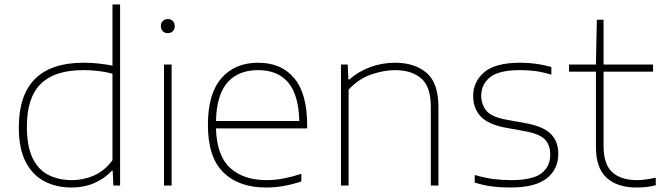

<svg xmlns="http://www.w3.org/2000/svg" viewBox="-20 -828 2951 857"><path d="M300 9Q231 9 177.8 -19Q124.5 -47 94.2 -106.2Q64 -165.5 64 -259Q64 -548 353 -548Q388.5 -548 421.8 -544.2Q455 -540.5 482 -535V-808H516V0H486L483 -66H479Q447.5 -31 401.2 -11Q355 9 300 9ZM302 -24Q351.5 -24 398.8 -44.2Q446 -64.5 482 -113V-499Q424.5 -515 351 -515Q224.5 -515 162.2 -454Q100 -393 100 -263Q100 -176 125 -123.5Q150 -71 195.5 -47.5Q241 -24 302 -24Z M712 0V-540H746V0ZM729 -680Q715.5 -680 706.8 -688.5Q698 -697 698 -711Q698 -725.5 706.8 -734.2Q715.5 -743 729 -743Q742.5 -743 751.2 -734.2Q760 -725.5 760 -711Q760 -697 751.2 -688.5Q742.5 -680 729 -680Z M1168 9Q1046 9 977 -58.5Q908 -126 908 -270Q908 -409.5 968.2 -478.8Q1028.5 -548 1132 -548Q1236.5 -548 1293.8 -478.5Q1351 -409 1351 -270V-255H944Q947.5 -133 1007.2 -78.5Q1067 -24 1170 -24Q1207 -24 1245 -31.2Q1283 -38.5 1325 -52V-18Q1284 -4.5 1245.5 2.2Q1207 9 1168 9ZM1132 -515Q1044.5 -515 995.8 -460.5Q947 -406 944 -288H1316Q1313 -405 1266.2 -460Q1219.5 -515 1132 -515Z M1502 0V-540H1532L1535 -473H1539Q1581 -510 1634 -529Q1687 -548 1743 -548Q1831 -548 1884 -502.8Q1937 -457.5 1937 -350V0H1903V-351Q1903 -441 1860.2 -478Q1817.5 -515 1743 -515Q1693.5 -515 1637 -495.5Q1580.5 -476 1536 -428V0Z M2258 9Q2214 9 2175.8 4Q2137.5 -1 2099 -13V-47Q2145.5 -33.5 2183 -28.8Q2220.5 -24 2261 -24Q2356.5 -24 2396.2 -54Q2436 -84 2436 -137Q2436 -181.5 2411.5 -206.2Q2387 -231 2320 -243L2237 -258Q2159 -272.5 2125.5 -308.2Q2092 -344 2092 -400Q2092 -463 2141.2 -505.5Q2190.5 -548 2303 -548Q2374 -548 2441 -529V-495Q2401.5 -506.5 2370 -510.8Q2338.5 -515 2303 -515Q2205.5 -515 2166.8 -482.8Q2128 -450.5 2128 -401Q2128 -363 2150.5 -334.5Q2173 -306 2239 -294L2322 -279Q2402.5 -265 2437.2 -231.5Q2472 -198 2472 -141Q2472 -73 2420.5 -32Q2369 9 2258 9Z M2821 9Q2735.5 9 2687.8 -34.5Q2640 -78 2640 -171V-508H2520V-540H2640L2644 -740H2674V-540H2895V-508H2674V-177Q2674 -94.5 2713 -59.2Q2752 -24 2823 -24Q2859 -24 2907 -35V-1Q2881.5 5 2862.5 7Q2843.5 9 2821 9Z"/></svg>

Font: Encode Sans Expanded Expanded Thin
Style: Regular
Weight: 100
Width: 7
Designer: Multiple Designers
Foundry: Impallari Type
Version: Version 3.000; ttfautohint (v1.8.3) -l 8 -r 50 -G 200 -x 14 